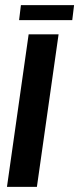

<svg xmlns="http://www.w3.org/2000/svg" viewBox="-20 -724 307 744"><path d="M7 0 91 -591H207L123 0ZM54 -646 61 -704H267L260 -646Z"/></svg>

Font: Alumni Sans Thin
Style: Bold Italic
Weight: 700
Italic angle: -8°
Version: Version 1.016